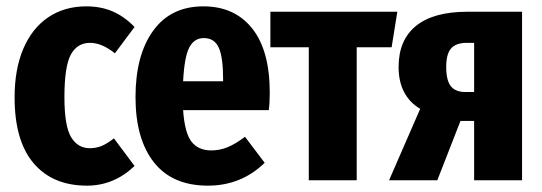

<svg xmlns="http://www.w3.org/2000/svg" viewBox="-20 -568 1709 605"><path d="M404 -483 342 -400Q301 -433 264 -433Q223 -433 203 -395.5Q183 -358 183 -262Q183 -171 204 -136Q225 -101 263 -101Q283 -101 300 -108Q317 -115 339 -132L404 -45Q339 17 254 17Q146 17 86 -53.5Q26 -124 26 -261Q26 -350 53.5 -414.5Q81 -479 132 -513.5Q183 -548 252 -548Q298 -548 335 -532Q372 -516 404 -483Z M827 -221H557Q562 -149 583.5 -121.5Q605 -94 646 -94Q673 -94 698 -104.5Q723 -115 752 -137L814 -55Q740 17 635 17Q523 17 465 -56.5Q407 -130 407 -262Q407 -394 462.5 -471Q518 -548 621 -548Q719 -548 774.5 -478.5Q830 -409 830 -276Q830 -244 827 -221ZM683 -319Q683 -387 669.5 -417.5Q656 -448 622 -448Q592 -448 576.5 -418.5Q561 -389 557 -312H683Z M1232 -531 1214 -419H1104V0H953V-419H832V-531Z M1625 -531V0H1474V-187H1431L1358 0H1206L1304 -225Q1236 -266 1236 -357Q1236 -442 1291 -486.5Q1346 -531 1453 -531ZM1474 -278V-433H1451Q1417 -433 1401.5 -415.5Q1386 -398 1386 -357Q1386 -315 1400.5 -296.5Q1415 -278 1447 -278Z"/></svg>

Font: Fira Sans Extra Condensed
Style: Bold
Weight: 700
Width: 1
Designer: Carrois Corporate & Edenspiekermann AG
Foundry: Carrois Corporate GbR & Edenspiekermann AG
Version: Version 4.203